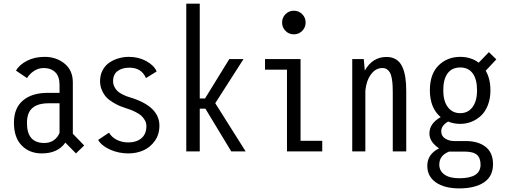

<svg xmlns="http://www.w3.org/2000/svg" viewBox="-20 -820 2740 1040"><path d="M391.5 11 334 -47.5Q293 11 206.5 11Q139.5 11 97.5 -32Q55.5 -75 55.5 -155.5Q55.5 -234 104 -275.5Q152.5 -317 238.5 -317H302.5V-360Q302.5 -406.5 279 -429Q255.5 -451.5 216.5 -451.5Q187.5 -451.5 163.5 -435.2Q139.5 -419 126.5 -397L66.5 -437.5Q84.5 -469 125.8 -490.5Q167 -512 221.5 -512Q285 -512 329.8 -475.5Q374.5 -439 374.5 -373.5V-95.5L436 -32ZM220 -45.5Q250.5 -45.5 271.8 -60.8Q293 -76 302.5 -100.5V-260.5H242.5Q185.5 -260.5 155.8 -235.2Q126 -210 126 -153.5Q126 -45.5 220 -45.5Z M675.5 11Q622.5 11 576.5 -9.5Q530.5 -30 511.5 -62L570.5 -101.5Q585 -76.5 613 -62.5Q641 -48.5 675.5 -48.5Q719 -48.5 746 -71.2Q773 -94 773 -137.5Q773 -154.5 764.2 -169.5Q755.5 -184.5 744.5 -194Q733.5 -203.5 715.8 -212.5Q698 -221.5 687.8 -225.2Q677.5 -229 662 -234Q642.5 -240.5 628.5 -246.2Q614.5 -252 592.5 -265Q570.5 -278 556.8 -292.5Q543 -307 532.5 -330.2Q522 -353.5 522 -380.5Q522 -413.5 535.8 -439.5Q549.5 -465.5 572.5 -481Q595.5 -496.5 622.5 -504.2Q649.5 -512 678 -512Q730.5 -512 772.5 -489Q814.5 -466 828.5 -433L770.5 -397Q747 -453.5 680 -453.5Q642.5 -453.5 617.5 -435.5Q592.5 -417.5 592.5 -380Q592.5 -363.5 599.8 -349.5Q607 -335.5 616.2 -326.8Q625.5 -318 640.2 -310.2Q655 -302.5 664 -299.2Q673 -296 686 -292Q843.5 -244 843.5 -139.5Q843.5 -91.5 818.5 -56.5Q793.5 -21.5 756.2 -5.2Q719 11 675.5 11Z M1232.5 0 1092.5 -231.5H1062V0H989V-800H1062V-286.5H1090.5L1222 -500H1299L1146 -261L1310.5 0Z M1571.5 -634Q1545 -634 1526.5 -652.8Q1508 -671.5 1508 -698Q1508 -724.5 1526.5 -743.2Q1545 -762 1571.5 -762Q1598.5 -762 1617 -743.2Q1635.5 -724.5 1635.5 -698Q1635.5 -671.5 1617 -652.8Q1598.5 -634 1571.5 -634ZM1608 -57.5H1725.5V0H1534.5V-442.5H1415.5V-500H1608Z M1888 0V-500H1950.5L1956 -438Q1998 -511.5 2073.5 -511.5Q2104 -511.5 2125.2 -498.2Q2146.5 -485 2158.5 -459.5Q2170.5 -434 2175.5 -401.5Q2180.5 -369 2180.5 -326V0H2107.5V-318.5Q2107.5 -342.5 2106.5 -359.5Q2105.5 -376.5 2102.2 -395.2Q2099 -414 2093.2 -425.2Q2087.5 -436.5 2077 -444Q2066.5 -451.5 2051.5 -451.5Q2014 -451.5 1988.8 -416.2Q1963.5 -381 1959 -328V0Z M2502 -56Q2571 -56 2610.8 -24.2Q2650.5 7.5 2650.5 69.5Q2650.5 135 2601.5 167.8Q2552.5 200.5 2468.5 200.5Q2387.5 200.5 2341 168Q2294.5 135.5 2294.5 78Q2294.5 15 2358.5 -16.5Q2336 -30.5 2321 -51.2Q2306 -72 2306 -97Q2306 -151.5 2367 -185.5Q2308.5 -235 2308.5 -331Q2308.5 -419 2355.5 -465.5Q2402.5 -512 2473 -512Q2531 -512 2573 -480.5L2628 -537.5L2668.5 -498.5L2611 -437Q2636.5 -393 2636.5 -331Q2636.5 -286 2622.5 -250.2Q2608.5 -214.5 2585.2 -193Q2562 -171.5 2533.2 -160.2Q2504.5 -149 2473 -149Q2437.5 -149 2407.5 -161.5Q2370 -140 2370 -108.5Q2370 -83 2391.5 -69.5Q2413 -56 2440 -56ZM2473 -207Q2515 -207 2539.5 -239.8Q2564 -272.5 2564 -331Q2564 -390 2540.8 -422.2Q2517.5 -454.5 2473 -454.5Q2427.5 -454.5 2404.2 -422.2Q2381 -390 2381 -331Q2381 -272.5 2405.8 -239.8Q2430.5 -207 2473 -207ZM2359.5 71.5Q2359.5 105.5 2387.5 125.5Q2415.5 145.5 2468.5 145.5Q2583 145.5 2583 72Q2583 36 2563.2 18.5Q2543.5 1 2494 1H2413Q2359.5 21.5 2359.5 71.5Z"/></svg>

Font: League Mono Condensed Light
Style: Regular
Weight: 300
Width: 1
Designer: Tyler Finck
Foundry: The League of Moveable Type / Tyler Finck
Version: Version 2.210